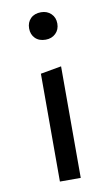

<svg xmlns="http://www.w3.org/2000/svg" viewBox="-76 -676 416 717"><g transform="rotate(-10 131.5 -317.5)"><path d="M92 0V-409L171 -423V0ZM132 -531Q107 -531 92.5 -545.5Q78 -560 78 -583Q78 -606 92.5 -620.5Q107 -635 132 -635Q155 -635 170 -620.5Q185 -606 185 -583Q185 -560 170 -545.5Q155 -531 132 -531Z"/></g></svg>

Font: Ysabeau Office Medium
Style: Regular
Weight: 500
Designer: Christian Thalmann (Catharsis Fonts)
Version: Version 2.001;gftools[0.9.30]; featfreeze: tnum,lnum,ss02